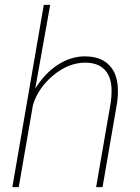

<svg xmlns="http://www.w3.org/2000/svg" viewBox="-20 -770 576 790"><path d="M125 -405.3Q164.6 -469.2 218.3 -503.7Q272 -538.1 329.1 -538.1Q389.6 -538.1 424.3 -506.8Q459 -475.6 464.4 -416.5Q467.3 -379.4 460.4 -338.9L401.9 0H375.5L434.1 -338.9Q439.9 -373 439 -406.2Q436.5 -458 408.4 -485.4Q380.4 -512.7 328.1 -512.2Q261.2 -511.2 199.5 -460.2Q137.7 -409.2 115.7 -338.4L57.1 0H30.8L160.2 -750H186.5Z"/></svg>

Font: TypoPRO Roboto
Style: Italic
Weight: 250
Italic angle: -12°
Designer: Google
Version: Version 2.136; 2016